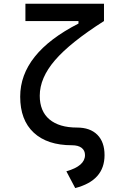

<svg xmlns="http://www.w3.org/2000/svg" viewBox="-20 -752 626 1007"><path d="M374.5 234.4 328.1 146.5Q377.4 132.3 401.6 111.1Q425.8 89.8 425.8 61.5Q425.8 37.1 408 23.4Q390.1 9.8 357.4 9.8Q228 9.8 157 -56.2Q85.9 -122.1 85.9 -245.1Q85.9 -472.2 391.6 -628.4V-664.6L525.4 -641.6Q348.1 -528.8 268.3 -436Q188.5 -343.3 188.5 -250Q188.5 -168.5 239.5 -125.7Q290.5 -83 383.8 -83Q452.6 -83 490.5 -45.2Q528.3 -7.3 528.3 61.5Q528.3 128.4 490 171.4Q451.7 214.4 374.5 234.4ZM113.3 -641.6V-732.4H525.4V-641.6Z"/></svg>

Font: Cascadia Code PL
Style: Regular
Weight: 400
Monospace: yes
Designer: Aaron Bell
Foundry: Saja Typeworks
Version: Version 2102.003